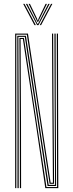

<svg xmlns="http://www.w3.org/2000/svg" viewBox="-20 -974 380 994"><path d="M58.5 0V-800H124.8L173.8 -474L242.2 -28H254L250.8 -477L249.2 -800H255.2L256.8 -477L260 -22.5H236.8L119 -794.5H64.5V0ZM70.5 0V-342.2L69.5 -788.8H114.2L232 -16.8H265L262.8 -477L261.8 -800H268L268.5 -477L270.5 -11.2H226.2L108.5 -783.2H75.2L76.8 -342.2V0ZM83 0 82.5 -342.2 80.5 -777.5H104L220.5 -5.5H275.5L274 -800H280.2L281.8 0H214.5L163.8 -343.8L98.5 -772H86.5L88.8 -342.2L89.2 0ZM100 -954H107L165.5 -844H158.2ZM114 -954H121.2L168.5 -861.5L174.2 -850.5H176.8L182.5 -861.5L230 -954H237.2L179.2 -844H172ZM128 -954H135L171 -879.5L174.5 -868.8H176.8L180.2 -879.5L216 -954H223.2L183.8 -874L178 -861.2H173L167.2 -874ZM244.2 -954H251.2L192.8 -844H185.8Z"/></svg>

Font: Big Shoulders Inline Display ExtraLight
Style: Regular
Weight: 250
Version: Version 2.002